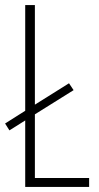

<svg xmlns="http://www.w3.org/2000/svg" viewBox="-20 -734 390 754"><path d="M79 0H330V-35H117V-285L269 -380L251 -407L117 -323V-714H79V-299L0 -249L17 -222L79 -261Z"/></svg>

Font: Noto Sans Georgian ExtraCondensed ExtraLight
Style: Regular
Weight: 200
Width: 2
Designer: Monotype Design Team, Akaki Razmadze
Foundry: Google LLC
Version: Version 2.005